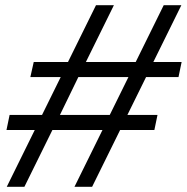

<svg xmlns="http://www.w3.org/2000/svg" viewBox="-20 -720 720 740"><path d="M6 0 114 -219H5L17 -277H142L214 -423H97L110 -481H242L350 -700H419L311 -481H503L611 -700H679L571 -481H680L668 -423H543L471 -277H587L575 -219H443L335 0H267L375 -219H182L74 0ZM211 -277H403L475 -423H282Z"/></svg>

Font: Red Hat Display
Style: Italic
Weight: 400
Italic angle: -12°
Designer: Pentagram / MCKL
Foundry: Pentagram / MCKL
Version: Version 1.003; Red Hat Display Italic